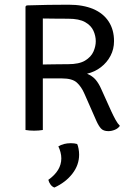

<svg xmlns="http://www.w3.org/2000/svg" viewBox="-20 -566 574 836"><path d="M476.5 -387Q476.5 -352 461.2 -323Q446 -294 419.5 -273.5Q393 -253 359 -245Q383 -235 396.8 -218.5Q410.5 -202 420.5 -179L464.5 -81.5Q473.5 -62 482.8 -45Q492 -28 502 -18Q494 -6.5 479.8 -0.8Q465.5 5 452 5Q430 5 419.5 -6.8Q409 -18.5 399.5 -40L348 -157Q334.5 -188.5 314.5 -206.5Q294.5 -224.5 251 -224.5H135.5V-284.5Q160 -285 185.5 -285.5Q211 -286 234.5 -286.2Q258 -286.5 276.5 -286.5Q324.5 -286.5 350.5 -302.2Q376.5 -318 386.8 -341.2Q397 -364.5 397 -386.5Q397 -409.5 386.8 -432.2Q376.5 -455 350.5 -469.8Q324.5 -484.5 277 -484.5Q255 -484.5 223 -484.8Q191 -485 166.5 -485.5V0Q158.5 1.5 148.5 2.2Q138.5 3 128.5 3Q119 3 108.8 2.2Q98.5 1.5 91 0V-537.5L96 -542.5Q144.5 -544 188.8 -544.8Q233 -545.5 279 -545.5Q341.5 -545.5 385.8 -526.8Q430 -508 453.2 -472.2Q476.5 -436.5 476.5 -387ZM316 61Q319.5 68 322 81.2Q324.5 94.5 324.5 107Q324.5 152.5 295.2 190.2Q266 228 217 250.5Q207.5 247.5 200.2 237.8Q193 228 190.5 217Q247 177 247 123.5Q247 110 243.2 96Q239.5 82 234 71.5Q256.5 57.5 288.5 57.5Q304.5 57.5 316 61Z"/></svg>

Font: Signika SC
Style: Regular
Weight: 300
Designer: Anna Giedryś
Foundry: Anna Giedryś
Version: Version 2.000